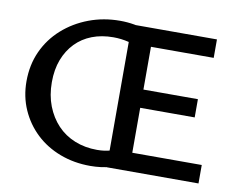

<svg xmlns="http://www.w3.org/2000/svg" viewBox="-74 -764 1086 871"><g transform="rotate(10 468.5 -329.0)"><path d="M392 7Q317 7 252.5 -17.5Q188 -42 141 -86.5Q94 -131 67.5 -191Q41 -251 41 -321Q41 -397 69.5 -459.5Q98 -522 149.5 -568Q201 -614 268.5 -639.5Q336 -665 412 -665Q446 -665 477.5 -659.5Q509 -654 538 -645L519 -552Q500 -569 465.5 -577.5Q431 -586 395 -586Q341 -586 297 -569Q253 -552 221.5 -519.5Q190 -487 172.5 -441.5Q155 -396 155 -337Q155 -277 174 -228Q193 -179 226.5 -143.5Q260 -108 307 -89Q354 -70 410 -70Q445 -70 473 -78.5Q501 -87 526 -104L567 -38Q530 -17 486 -5Q442 7 392 7ZM496 -292V-376H821V-292ZM467 0V-658H859V-573H570V-85H890V0Z"/></g></svg>

Font: Ysabeau Office SemiBold
Style: Regular
Weight: 600
Designer: Christian Thalmann (Catharsis Fonts)
Version: Version 2.001;gftools[0.9.30]; featfreeze: tnum,lnum,ss02